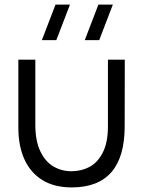

<svg xmlns="http://www.w3.org/2000/svg" viewBox="-20 -800 634 837"><path d="M524 -540 523.5 -249.5Q523.5 17 292.5 17Q216.5 17 164.5 -15.2Q112.5 -47.5 86.2 -106Q60 -164.5 60 -243V-540H134V-256Q134 -185.5 156 -140Q178 -94.5 213.5 -74Q249 -53.5 291 -53.5Q334 -53.5 369.8 -72.2Q405.5 -91 428 -134.8Q450.5 -178.5 450.5 -249.5V-540ZM472 -780 412.5 -625H349.5L409 -780ZM285 -780 225.5 -625H162.5L222 -780Z"/></svg>

Font: CCSD_manrope
Style: Regular
Weight: 400
Designer: Mikhail Sharanda
Foundry: Mikhail Sharanda
Version: Version 4.503